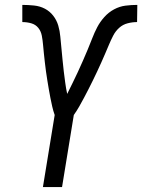

<svg xmlns="http://www.w3.org/2000/svg" viewBox="-20 -763 580 783"><path d="M155 0 203 -294Q197 -311 193 -328.5Q189 -346 185.5 -364Q182 -382 179 -399.5Q176 -417 173 -435.5Q170 -454 167.5 -472Q165 -490 163 -508Q161 -526 159 -544.5Q157 -563 155.5 -581Q154 -599 150.5 -617.5Q147 -636 136 -649.5Q125 -663 107.5 -668Q90 -673 71 -673V-743Q95 -743 119 -740.5Q143 -738 163 -727.5Q183 -717 197 -699Q211 -681 217.5 -659Q224 -637 226 -613.5Q228 -590 230.5 -566.5Q233 -543 235 -519.5Q237 -496 240 -472.5Q243 -449 246 -426Q249 -403 254 -380Q265 -402 276 -424.5Q287 -447 297.5 -469.5Q308 -492 318 -515Q328 -538 337.5 -560.5Q347 -583 356 -606.5Q365 -630 376.5 -652Q388 -674 405.5 -693.5Q423 -713 445.5 -725Q468 -737 492 -740Q516 -743 540 -743L539 -673Q520 -673 500.5 -668Q481 -663 466 -649.5Q451 -636 441.5 -617.5Q432 -599 424.5 -581Q417 -563 409 -544.5Q401 -526 393 -508Q385 -490 376.5 -472Q368 -454 359 -435.5Q350 -417 341 -399.5Q332 -382 322.5 -364Q313 -346 303 -328.5Q293 -311 281 -294L233 0Z"/></svg>

Font: Iosevka Term Curly
Style: Italic
Weight: 400
Italic angle: -9°
Designer: Belleve Invis
Foundry: Belleve Invis
Version: Version 32.3.0